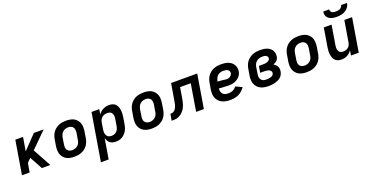

<svg xmlns="http://www.w3.org/2000/svg" viewBox="-26 -1660 5452 2796"><g transform="rotate(-20 2700.0 -262.5)"><path d="M44 0 130 -520H250L214 -308L417 -520H569L329 -282L483 0H352L244 -198L187 -140L163 0Z M857 8Q824 8 793 2.5Q762 -3 735.5 -17.5Q709 -32 689.5 -55.5Q670 -79 660.5 -108Q651 -137 650.5 -169Q650 -201 655 -233L672 -333Q676 -360 686.5 -387Q697 -414 714.5 -438Q732 -462 756 -480Q780 -498 807 -509Q834 -520 861.5 -524Q889 -528 917 -528Q949 -528 980.5 -522.5Q1012 -517 1038.5 -502.5Q1065 -488 1084.5 -464.5Q1104 -441 1113.5 -412Q1123 -383 1123 -351Q1123 -319 1118 -287L1102 -187Q1097 -160 1087 -133Q1077 -106 1059.5 -82Q1042 -58 1018 -40Q994 -22 967 -11Q940 0 912 4Q884 8 857 8ZM858 -93Q880 -93 902.5 -100Q925 -107 943 -122.5Q961 -138 971 -159.5Q981 -181 984 -203L1001 -303Q1005 -327 1003.5 -350Q1002 -373 991 -391Q980 -409 959.5 -418Q939 -427 916 -427Q894 -427 871 -420Q848 -413 830.5 -397.5Q813 -382 803 -360.5Q793 -339 789 -317L773 -217Q769 -193 770 -170Q771 -147 782.5 -129Q794 -111 814.5 -102Q835 -93 858 -93Z M1189 215 1311 -520H1431L1418 -442Q1432 -463 1451 -479.5Q1470 -496 1492 -507Q1514 -518 1537.5 -523Q1561 -528 1584 -528Q1612 -528 1638 -520Q1664 -512 1682 -493Q1700 -474 1709.5 -449.5Q1719 -425 1722.5 -398Q1726 -371 1724.5 -343Q1723 -315 1718 -287L1702 -187Q1698 -163 1690.5 -138.5Q1683 -114 1670 -91.5Q1657 -69 1638.5 -49.5Q1620 -30 1597.5 -16.5Q1575 -3 1550 2.5Q1525 8 1501 8Q1475 8 1451 2Q1427 -4 1408.5 -18.5Q1390 -33 1378.5 -54Q1367 -75 1361 -98L1309 215ZM1468 -93Q1489 -93 1510.5 -100.5Q1532 -108 1548 -124.5Q1564 -141 1572.5 -161.5Q1581 -182 1584 -203L1601 -303Q1604 -319 1604.5 -334Q1605 -349 1602 -363Q1599 -377 1592.5 -390Q1586 -403 1575 -411.5Q1564 -420 1549.5 -423.5Q1535 -427 1520 -427Q1500 -427 1479 -421.5Q1458 -416 1440.5 -402.5Q1423 -389 1413 -369.5Q1403 -350 1399 -330L1383 -230Q1380 -213 1379 -197Q1378 -181 1381 -165Q1384 -149 1391 -135Q1398 -121 1409 -111Q1420 -101 1436 -97Q1452 -93 1468 -93Z M2057 8Q2024 8 1993 2.5Q1962 -3 1935.5 -17.5Q1909 -32 1889.5 -55.5Q1870 -79 1860.5 -108Q1851 -137 1850.5 -169Q1850 -201 1855 -233L1872 -333Q1876 -360 1886.5 -387Q1897 -414 1914.5 -438Q1932 -462 1956 -480Q1980 -498 2007 -509Q2034 -520 2061.5 -524Q2089 -528 2117 -528Q2149 -528 2180.5 -522.5Q2212 -517 2238.5 -502.5Q2265 -488 2284.5 -464.5Q2304 -441 2313.5 -412Q2323 -383 2323 -351Q2323 -319 2318 -287L2302 -187Q2297 -160 2287 -133Q2277 -106 2259.5 -82Q2242 -58 2218 -40Q2194 -22 2167 -11Q2140 0 2112 4Q2084 8 2057 8ZM2058 -93Q2080 -93 2102.5 -100Q2125 -107 2143 -122.5Q2161 -138 2171 -159.5Q2181 -181 2184 -203L2201 -303Q2205 -327 2203.5 -350Q2202 -373 2191 -391Q2180 -409 2159.5 -418Q2139 -427 2116 -427Q2094 -427 2071 -420Q2048 -413 2030.5 -397.5Q2013 -382 2003 -360.5Q1993 -339 1989 -317L1973 -217Q1969 -193 1970 -170Q1971 -147 1982.5 -129Q1994 -111 2014.5 -102Q2035 -93 2058 -93Z M2364 0 2381 -101Q2395 -101 2409 -104Q2423 -107 2435.5 -115.5Q2448 -124 2457.5 -136Q2467 -148 2474 -161.5Q2481 -175 2485 -189Q2489 -203 2492.5 -217Q2496 -231 2498 -245Q2500 -259 2503 -273Q2503 -275 2503.5 -277Q2504 -279 2504 -281L2544 -520H2949L2863 0H2743L2812 -419H2647L2621 -264Q2617 -240 2612 -215Q2607 -190 2599 -165.5Q2591 -141 2579 -117.5Q2567 -94 2549.5 -73.5Q2532 -53 2510 -37Q2488 -21 2463.5 -12.5Q2439 -4 2414 -2Q2389 0 2364 0Z M3276 8Q3243 8 3210 3Q3177 -2 3148.5 -15.5Q3120 -29 3098 -51.5Q3076 -74 3064 -103.5Q3052 -133 3051 -166Q3050 -199 3055 -233L3072 -333Q3077 -361 3087 -388Q3097 -415 3115 -439Q3133 -463 3157 -481Q3181 -499 3208.5 -509.5Q3236 -520 3264 -524Q3292 -528 3320 -528Q3348 -528 3375.5 -524.5Q3403 -521 3428 -511.5Q3453 -502 3474 -486Q3495 -470 3508.5 -447.5Q3522 -425 3527.5 -398Q3533 -371 3528 -343Q3525 -321 3514.5 -300Q3504 -279 3488 -262Q3472 -245 3452 -232.5Q3432 -220 3410.5 -212.5Q3389 -205 3367 -202Q3345 -199 3323 -199Q3304 -199 3285 -200.5Q3266 -202 3247 -202.5Q3228 -203 3209 -204Q3190 -205 3171 -208Q3168 -184 3173 -161Q3178 -138 3193 -122Q3208 -106 3230 -99.5Q3252 -93 3276 -93Q3294 -93 3311.5 -96Q3329 -99 3346 -106.5Q3363 -114 3378 -126Q3393 -138 3404 -154L3502 -108Q3484 -80 3458.5 -56.5Q3433 -33 3402.5 -18.5Q3372 -4 3340 2Q3308 8 3276 8ZM3325 -295Q3339 -295 3353 -298.5Q3367 -302 3379 -310.5Q3391 -319 3400 -331.5Q3409 -344 3411 -357Q3414 -375 3406 -390Q3398 -405 3384.5 -413Q3371 -421 3354 -424Q3337 -427 3320 -427Q3298 -427 3274.5 -421Q3251 -415 3232.5 -399Q3214 -383 3203.5 -361Q3193 -339 3189 -317L3188 -308Q3205 -306 3222.5 -305.5Q3240 -305 3257 -303.5Q3274 -302 3291 -298.5Q3308 -295 3325 -295Z M3868 8Q3834 8 3802 3Q3770 -2 3742 -16Q3714 -30 3693.5 -53Q3673 -76 3662 -105Q3651 -134 3650.5 -167Q3650 -200 3655 -233L3672 -333Q3677 -361 3687.5 -388.5Q3698 -416 3716.5 -440Q3735 -464 3760 -481.5Q3785 -499 3812.5 -509.5Q3840 -520 3868.5 -524Q3897 -528 3925 -528Q3952 -528 3978 -524.5Q4004 -521 4027.5 -512.5Q4051 -504 4071 -489.5Q4091 -475 4104 -454Q4117 -433 4121.5 -407.5Q4126 -382 4122 -355Q4119 -340 4112.5 -324.5Q4106 -309 4093.5 -297Q4081 -285 4066 -277Q4051 -269 4036 -263Q4053 -254 4067.5 -240.5Q4082 -227 4091 -210Q4100 -193 4102 -172Q4104 -151 4100 -130Q4096 -107 4084 -84.5Q4072 -62 4052.5 -45.5Q4033 -29 4009.5 -19Q3986 -9 3962.5 -3Q3939 3 3915 5.5Q3891 8 3868 8ZM3869 -93Q3880 -93 3891.5 -94Q3903 -95 3914 -97Q3925 -99 3936 -102.5Q3947 -106 3957 -112Q3967 -118 3974.5 -128Q3982 -138 3983 -149Q3987 -167 3976.5 -182Q3966 -197 3950 -204Q3934 -211 3916 -213.5Q3898 -216 3880 -216H3814L3831 -317H3896Q3907 -317 3917.5 -317.5Q3928 -318 3938.5 -320Q3949 -322 3959.5 -325.5Q3970 -329 3979.5 -335Q3989 -341 3996 -350Q4003 -359 4004 -370Q4007 -385 4000 -397Q3993 -409 3981 -416Q3969 -423 3954.5 -425Q3940 -427 3925 -427Q3902 -427 3878.5 -421Q3855 -415 3835 -399.5Q3815 -384 3804 -362Q3793 -340 3789 -317L3773 -217Q3770 -200 3769.5 -184Q3769 -168 3773.5 -153Q3778 -138 3787 -125.5Q3796 -113 3808.5 -105.5Q3821 -98 3837 -95.5Q3853 -93 3869 -93Z M4457 8Q4424 8 4393 2.5Q4362 -3 4335.5 -17.5Q4309 -32 4289.5 -55.5Q4270 -79 4260.5 -108Q4251 -137 4250.5 -169Q4250 -201 4255 -233L4272 -333Q4276 -360 4286.5 -387Q4297 -414 4314.5 -438Q4332 -462 4356 -480Q4380 -498 4407 -509Q4434 -520 4461.5 -524Q4489 -528 4517 -528Q4549 -528 4580.5 -522.5Q4612 -517 4638.5 -502.5Q4665 -488 4684.5 -464.5Q4704 -441 4713.5 -412Q4723 -383 4723 -351Q4723 -319 4718 -287L4702 -187Q4697 -160 4687 -133Q4677 -106 4659.5 -82Q4642 -58 4618 -40Q4594 -22 4567 -11Q4540 0 4512 4Q4484 8 4457 8ZM4458 -93Q4480 -93 4502.5 -100Q4525 -107 4543 -122.5Q4561 -138 4571 -159.5Q4581 -181 4584 -203L4601 -303Q4605 -327 4603.5 -350Q4602 -373 4591 -391Q4580 -409 4559.5 -418Q4539 -427 4516 -427Q4494 -427 4471 -420Q4448 -413 4430.5 -397.5Q4413 -382 4403 -360.5Q4393 -339 4389 -317L4373 -217Q4369 -193 4370 -170Q4371 -147 4382.5 -129Q4394 -111 4414.5 -102Q4435 -93 4458 -93Z M4995 8Q4967 8 4941 -0.5Q4915 -9 4897.5 -27.5Q4880 -46 4871 -71Q4862 -96 4858.5 -123Q4855 -150 4857 -177.5Q4859 -205 4863 -233L4911 -520H5031L4981 -217Q4978 -202 4977.5 -187Q4977 -172 4979.5 -157.5Q4982 -143 4988 -130.5Q4994 -118 5004.5 -109Q5015 -100 5029.5 -96.5Q5044 -93 5059 -93Q5078 -93 5098.5 -99Q5119 -105 5135.5 -118.5Q5152 -132 5161.5 -151Q5171 -170 5174 -190L5229 -520H5349L5263 0H5143L5155 -77Q5142 -57 5123.5 -40Q5105 -23 5084 -12Q5063 -1 5040 3.5Q5017 8 4995 8ZM5143 -600Q5121 -600 5099.5 -602.5Q5078 -605 5058.5 -611.5Q5039 -618 5022 -630Q5005 -642 4994.5 -659Q4984 -676 4981.5 -697Q4979 -718 4982 -740H5074Q5072 -724 5078.5 -710.5Q5085 -697 5097.5 -689.5Q5110 -682 5125 -680Q5140 -678 5156 -678Q5172 -678 5188 -680Q5204 -682 5219 -689.5Q5234 -697 5245 -710.5Q5256 -724 5258 -740H5350Q5347 -718 5337 -697Q5327 -676 5310.5 -659Q5294 -642 5273.5 -630Q5253 -618 5231 -611.5Q5209 -605 5187 -602.5Q5165 -600 5143 -600Z"/></g></svg>

Font: Iosevka SS04 Extended
Style: Bold Italic
Weight: 700
Width: 7
Italic angle: -9°
Monospace: yes
Designer: Belleve Invis
Foundry: Belleve Invis
Version: Version 19.0.0; ttfautohint (v1.8.4)